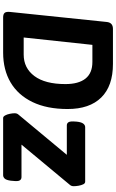

<svg xmlns="http://www.w3.org/2000/svg" viewBox="222 -962 740 1224"><g transform="rotate(90 592.0 -350.0)"><path d="M91 0Q71 0 62.5 -9Q54 -18 56 -43L120 -660Q124 -700 164 -700H388Q528 -700 601.5 -625.5Q675 -551 675 -411Q675 -279 630.5 -187Q586 -95 505.5 -47.5Q425 0 315 0ZM219 -131H328Q414 -131 465 -199.5Q516 -268 516 -397Q516 -481 481 -525Q446 -569 375 -569H266ZM732 0Q723 0 716 -12.5Q709 -25 705.5 -42.5Q702 -60 702 -73Q702 -88 710 -97L967 -406H779Q766 -406 759 -417Q752 -428 755 -462V-465Q758 -497 767.5 -510Q777 -523 791 -523H1138Q1149 -523 1155 -510.5Q1161 -498 1164 -481Q1167 -464 1167 -450Q1167 -435 1159 -426L902 -117H1109Q1123 -117 1130 -106Q1137 -95 1133 -61L1132 -49Q1128 -20 1118.5 -10Q1109 0 1097 0Z"/></g></svg>

Font: Asap
Style: Bold Italic
Weight: 700
Italic angle: -6°
Designer: Pablo Cosgaya
Foundry: Omnibus-Type
Version: Version 3.001; ttfautohint (v1.8.3)